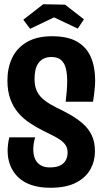

<svg xmlns="http://www.w3.org/2000/svg" viewBox="-20 -876 483 906"><path d="M218 10Q167 10 129.5 -2.5Q92 -15 67 -38.5Q42 -62 29 -94Q16 -126 16 -165Q16 -180 18 -196Q20 -212 24 -228H146Q141 -212 139 -197.5Q137 -183 137 -171Q137 -145 145.5 -126Q154 -107 171.5 -96.5Q189 -86 214 -86Q246 -86 264.5 -95.5Q283 -105 291 -121Q299 -137 299 -156Q299 -176 290.5 -189.5Q282 -203 267 -214Q252 -225 231 -235.5Q210 -246 184 -259Q152 -275 121.5 -295Q91 -315 67 -342.5Q43 -370 29 -408Q15 -446 15 -497Q15 -555 37 -602Q59 -649 106 -677Q153 -705 226 -705Q300 -705 344.5 -679Q389 -653 409 -606Q429 -559 429 -497Q429 -481 427.5 -464.5Q426 -448 424 -430.5Q422 -413 419 -396H290Q293 -422 295 -447Q297 -472 297 -494Q297 -529 290.5 -554Q284 -579 268 -593Q252 -607 222 -607Q201 -607 185.5 -599Q170 -591 160.5 -577Q151 -563 147 -544.5Q143 -526 143 -503Q143 -467 155.5 -443Q168 -419 191.5 -401.5Q215 -384 247 -368Q281 -352 312.5 -334Q344 -316 370.5 -293Q397 -270 412.5 -238.5Q428 -207 428 -161Q428 -116 406.5 -77Q385 -38 338.5 -14Q292 10 218 10ZM347 -741 235 -794 122 -740 90 -783 184 -856 287 -854 376 -785Z"/></svg>

Font: Truculenta ExtraBold
Style: Regular
Weight: 800
Version: Version 1.002